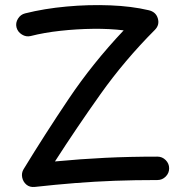

<svg xmlns="http://www.w3.org/2000/svg" viewBox="-20 -718 729 761"><path d="M45.4 -609.4Q41 -627.4 51.3 -644Q61.5 -660.6 79.6 -665Q155.8 -684.1 243.9 -692.1Q332 -700.2 417 -696.8Q502 -693.4 568.4 -677.7Q597.7 -671.4 605.5 -645.3Q613.3 -619.1 593.8 -599.6Q473.1 -478.5 378.2 -344.7Q283.2 -210.9 197.8 -78.1Q301.3 -87.9 396.7 -92.5Q492.2 -97.2 604 -97.2Q623 -97.2 636.7 -83.5Q650.4 -69.8 650.4 -50.8Q650.4 -31.7 636.7 -18.1Q623 -4.4 604 -4.4Q514.2 -4.4 434.6 -1.5Q355 1.5 277.8 7.6Q200.7 13.7 117.7 22.9Q97.7 24.9 84.5 13.7Q71.3 2.4 67.9 -14.9Q64.5 -32.2 73.2 -46.9Q157.2 -184.6 252 -325.7Q346.7 -466.8 470.2 -597.7Q414.6 -604.5 349.4 -603.8Q284.2 -603 219.7 -595.9Q155.3 -588.9 101.6 -575.2Q83.5 -570.8 66.9 -581.1Q50.3 -591.3 45.4 -609.4Z"/></svg>

Font: Mikhak-DS2-FD Medium
Style: Regular
Weight: 500
Designer: Amin Abedi
Version: Version 3.4